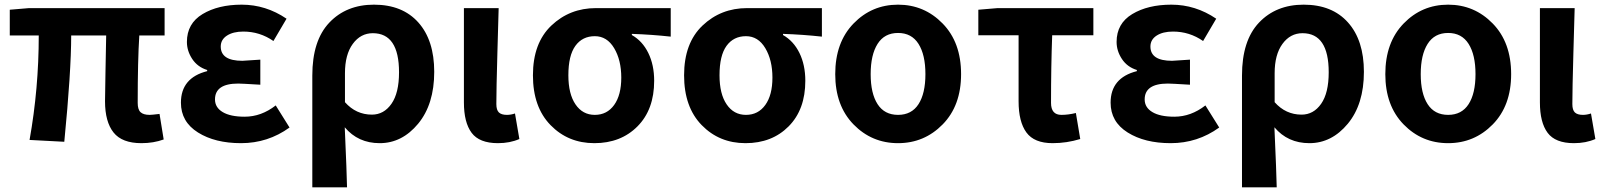

<svg xmlns="http://www.w3.org/2000/svg" viewBox="-20 -594 6806 815"><path d="M580.1 13.7Q498 13.7 461.9 -31.7Q425.8 -77.1 425.8 -164.1Q425.8 -182.6 427.7 -286.1Q429.7 -389.6 430.7 -443.4H282.2Q282.2 -291 252.9 7.8L105.5 0Q144.5 -218.8 144.5 -443.4H21.5V-552.7L103.5 -559.6H678.7V-443.4H571.3Q564.5 -336.9 564.5 -157.2Q564.5 -128.9 576.7 -117.7Q588.9 -106.4 615.2 -106.4Q624 -106.4 657.2 -110.4L674.8 -2Q631.8 13.7 580.1 13.7Z M1002.9 13.7Q892.6 13.7 820.3 -31.7Q748 -77.1 748 -158.2Q748 -263.7 859.4 -292V-296.9Q818.4 -309.6 795.9 -343.8Q773.4 -377.9 773.4 -416Q773.4 -494.1 839.8 -534.2Q906.2 -574.2 1005.9 -574.2Q1108.4 -574.2 1196.3 -514.6L1140.6 -419.9Q1083 -460 1012.7 -460Q969.7 -460 943.4 -442.9Q917 -425.8 917 -396.5Q917 -335.9 1008.8 -335.9Q1018.6 -335.9 1085 -340.8V-234.4Q1004.9 -239.3 991.2 -239.3Q892.6 -239.3 892.6 -171.9Q892.6 -137.7 925.3 -118.2Q958 -98.6 1018.6 -98.6Q1088.9 -98.6 1150.4 -146.5L1209 -52.7Q1117.2 13.7 1002.9 13.7Z M1305.7 201.2V-273.4Q1305.7 -421.9 1377.9 -498Q1450.2 -574.2 1567.4 -574.2Q1688.5 -574.2 1755.9 -498.5Q1823.2 -422.9 1823.2 -289.1Q1823.2 -151.4 1754.9 -68.8Q1686.5 13.7 1591.8 13.7Q1500 13.7 1443.4 -53.7Q1452.1 142.6 1453.1 201.2ZM1558.6 -107.4Q1609.4 -107.4 1641.6 -153.3Q1673.8 -199.2 1673.8 -287.1Q1673.8 -453.1 1562.5 -453.1Q1510.7 -453.1 1477.5 -407.7Q1444.3 -362.3 1444.3 -283.2V-160.2Q1491.2 -107.4 1558.6 -107.4Z M2093.8 13.7Q2014.6 13.7 1981.9 -30.3Q1949.2 -74.2 1949.2 -159.2V-559.6H2096.7Q2095.7 -524.4 2091.3 -369.1Q2086.9 -213.9 2086.9 -152.3Q2086.9 -127 2097.7 -116.7Q2108.4 -106.4 2131.8 -106.4Q2148.4 -106.4 2166 -112.3L2184.6 -3.9Q2144.5 13.7 2093.8 13.7Z M2502.9 13.7Q2391.6 13.7 2316.9 -63Q2242.2 -139.6 2242.2 -274.4Q2242.2 -411.1 2320.3 -485.4Q2398.4 -559.6 2509.8 -559.6H2827.1V-438.5Q2747.1 -447.3 2662.1 -450.2V-445.3Q2707 -419.9 2731.9 -369.1Q2756.8 -318.4 2756.8 -251Q2756.8 -128.9 2686 -57.6Q2615.2 13.7 2502.9 13.7ZM2504.9 -440.4Q2452.1 -440.4 2422.4 -399.4Q2392.6 -358.4 2392.6 -274.4Q2392.6 -195.3 2422.9 -150.9Q2453.1 -106.4 2504.9 -106.4Q2556.6 -106.4 2586.9 -148.4Q2617.2 -190.4 2617.2 -264.6Q2617.2 -338.9 2586.9 -389.6Q2556.6 -440.4 2504.9 -440.4Z M3144.5 13.7Q3033.2 13.7 2958.5 -63Q2883.8 -139.6 2883.8 -274.4Q2883.8 -411.1 2961.9 -485.4Q3040 -559.6 3151.4 -559.6H3468.8V-438.5Q3388.7 -447.3 3303.7 -450.2V-445.3Q3348.6 -419.9 3373.5 -369.1Q3398.4 -318.4 3398.4 -251Q3398.4 -128.9 3327.6 -57.6Q3256.8 13.7 3144.5 13.7ZM3146.5 -440.4Q3093.8 -440.4 3064 -399.4Q3034.2 -358.4 3034.2 -274.4Q3034.2 -195.3 3064.5 -150.9Q3094.7 -106.4 3146.5 -106.4Q3198.2 -106.4 3228.5 -148.4Q3258.8 -190.4 3258.8 -264.6Q3258.8 -338.9 3228.5 -389.6Q3198.2 -440.4 3146.5 -440.4Z M3525.4 -279.3Q3525.4 -414.1 3603 -494.1Q3680.7 -574.2 3792 -574.2Q3903.3 -574.2 3981.4 -494.1Q4059.6 -414.1 4059.6 -279.3Q4059.6 -145.5 3981.4 -65.9Q3903.3 13.7 3792 13.7Q3680.7 13.7 3603 -65.9Q3525.4 -145.5 3525.4 -279.3ZM3705.1 -151.9Q3734.4 -106.4 3792 -106.4Q3849.6 -106.4 3878.9 -151.9Q3908.2 -197.3 3908.2 -279.3Q3908.2 -361.3 3878.9 -407.7Q3849.6 -454.1 3792 -454.1Q3734.4 -454.1 3705.1 -407.7Q3675.8 -361.3 3675.8 -279.3Q3675.8 -197.3 3705.1 -151.9Z M4448.2 13.7Q4370.1 13.7 4336.9 -31.7Q4303.7 -77.1 4303.7 -164.1V-444.3H4132.8V-552.7L4214.8 -559.6H4621.1V-444.3H4446.3Q4441.4 -312.5 4441.4 -157.2Q4441.4 -106.4 4485.4 -106.4Q4514.6 -106.4 4546.9 -114.3L4565.4 -3.9Q4507.8 13.7 4448.2 13.7Z M4949.2 13.7Q4838.9 13.7 4766.6 -31.7Q4694.3 -77.1 4694.3 -158.2Q4694.3 -263.7 4805.7 -292V-296.9Q4764.6 -309.6 4742.2 -343.8Q4719.7 -377.9 4719.7 -416Q4719.7 -494.1 4786.1 -534.2Q4852.5 -574.2 4952.1 -574.2Q5054.7 -574.2 5142.6 -514.6L5086.9 -419.9Q5029.3 -460 4959 -460Q4916 -460 4889.6 -442.9Q4863.3 -425.8 4863.3 -396.5Q4863.3 -335.9 4955.1 -335.9Q4964.8 -335.9 5031.2 -340.8V-234.4Q4951.2 -239.3 4937.5 -239.3Q4838.9 -239.3 4838.9 -171.9Q4838.9 -137.7 4871.6 -118.2Q4904.3 -98.6 4964.8 -98.6Q5035.2 -98.6 5096.7 -146.5L5155.3 -52.7Q5063.5 13.7 4949.2 13.7Z M5252 201.2V-273.4Q5252 -421.9 5324.2 -498Q5396.5 -574.2 5513.7 -574.2Q5634.8 -574.2 5702.1 -498.5Q5769.5 -422.9 5769.5 -289.1Q5769.5 -151.4 5701.2 -68.8Q5632.8 13.7 5538.1 13.7Q5446.3 13.7 5389.6 -53.7Q5398.4 142.6 5399.4 201.2ZM5504.9 -107.4Q5555.7 -107.4 5587.9 -153.3Q5620.1 -199.2 5620.1 -287.1Q5620.1 -453.1 5508.8 -453.1Q5457 -453.1 5423.8 -407.7Q5390.6 -362.3 5390.6 -283.2V-160.2Q5437.5 -107.4 5504.9 -107.4Z M5860.4 -279.3Q5860.4 -414.1 5938 -494.1Q6015.6 -574.2 6127 -574.2Q6238.3 -574.2 6316.4 -494.1Q6394.5 -414.1 6394.5 -279.3Q6394.5 -145.5 6316.4 -65.9Q6238.3 13.7 6127 13.7Q6015.6 13.7 5938 -65.9Q5860.4 -145.5 5860.4 -279.3ZM6040 -151.9Q6069.3 -106.4 6127 -106.4Q6184.6 -106.4 6213.9 -151.9Q6243.2 -197.3 6243.2 -279.3Q6243.2 -361.3 6213.9 -407.7Q6184.6 -454.1 6127 -454.1Q6069.3 -454.1 6040 -407.7Q6010.7 -361.3 6010.7 -279.3Q6010.7 -197.3 6040 -151.9Z M6661.1 13.7Q6582 13.7 6549.3 -30.3Q6516.6 -74.2 6516.6 -159.2V-559.6H6664.1Q6663.1 -524.4 6658.7 -369.1Q6654.3 -213.9 6654.3 -152.3Q6654.3 -127 6665 -116.7Q6675.8 -106.4 6699.2 -106.4Q6715.8 -106.4 6733.4 -112.3L6752 -3.9Q6711.9 13.7 6661.1 13.7Z"/></svg>

Font: Bpmf Zihi Sans Bold
Style: Bold
Weight: 700
Foundry: But Ko
Version: Version 1.320